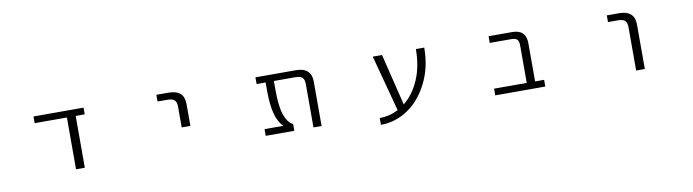

<svg xmlns="http://www.w3.org/2000/svg" viewBox="-30 -1060 6059 1679"><g transform="rotate(-10 3000.0 -220.0)"><path d="M637.7 0H559.6V-460H273.4V-519.5H717.8V-460H637.7Z M1364.3 -460V-519.5H1472.7Q1610.4 -519.5 1610.4 -394.5V-200.2H1533.2V-384.8Q1533.2 -425.8 1514.2 -442.9Q1495.1 -460 1451.2 -460Z M2740.2 0H2668V-384.8Q2668 -425.8 2649.9 -442.9Q2631.8 -460 2587.9 -460H2397.5V-382.8Q2397.5 -236.3 2422.9 -161.1Q2448.2 -85.9 2498 -59.6V0H2244.1V-59.6H2410.2V-61.5Q2324.2 -139.6 2324.2 -382.8V-460H2244.1V-519.5H2602.5Q2740.2 -519.5 2740.2 -394.5Z M3480.5 -61.5Q3567.4 -130.9 3618.2 -249Q3668.9 -367.2 3668.9 -519.5H3743.2Q3743.2 -345.7 3673.8 -207Q3604.5 -68.4 3493.2 5.9Q3381.8 80.1 3252.9 80.1V19.5Q3341.8 19.5 3418.9 -21.5L3286.1 -519.5H3368.2Z M4572.3 -391.6Q4572.3 -430.7 4557.1 -445.3Q4542 -460 4502.9 -460H4314.5V-519.5H4524.4Q4646.5 -519.5 4646.5 -398.4V-59.6H4726.6V0H4282.2V-59.6H4572.3Z M5364.3 -460V-519.5H5472.7Q5610.4 -519.5 5610.4 -394.5V0H5533.2V-384.8Q5533.2 -425.8 5514.2 -442.9Q5495.1 -460 5451.2 -460Z"/></g></svg>

Font: GenEi Gothic M SemiLight
Style: Regular
Weight: 350
Designer: o_tamon (Modified); [Source Han Sans]
Ryoko NISHIZUKA  (kana & ideographs); Paul D. Hunt (Latin, Greek & Cyrillic); Wenl
Version: Version 1.1a;Original Version 1.004